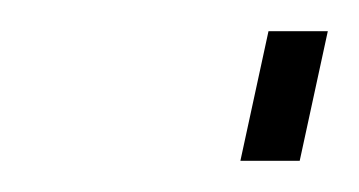

<svg xmlns="http://www.w3.org/2000/svg" viewBox="-20 -373 230 123"><path d="M134 -270 152 -353H190L172 -270Z"/></svg>

Font: TitilliumWebThinItalic
Style: Thin Italic
Weight: 200
Italic angle: -13°
Version: Version 1.001;PS 57.000;hotconv 1.0.70;makeotf.lib2.5.55311